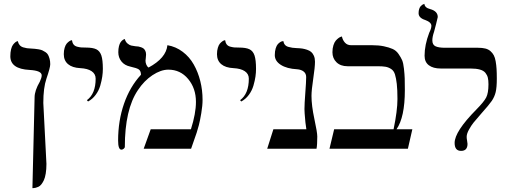

<svg xmlns="http://www.w3.org/2000/svg" viewBox="-20 -766 2641 989"><path d="M147 203.1 158.2 -264.2Q158.2 -299.3 185.1 -345.2Q194.8 -365.7 194.8 -377.9Q194.8 -402.3 131.8 -405.8Q33.2 -411.1 33.2 -476.1Q33.2 -496.6 37.1 -512.2Q41 -527.8 46.9 -535.4Q52.7 -543 58.3 -547.6Q64 -552.2 67.9 -553.2L71.8 -554.2Q74.2 -542 81.3 -533.7Q88.4 -525.4 99.9 -522Q111.3 -518.6 118.9 -517.6Q126.5 -516.6 138.2 -516.1L159.2 -514.6Q166 -514.2 178.7 -512Q191.4 -509.8 198.2 -506.6Q205.1 -503.4 214.1 -497.6Q223.1 -491.7 227.5 -483.6Q231.9 -475.6 235.4 -463.1Q238.8 -450.7 238.8 -435.1Q238.8 -417.5 219.2 -360.8Q203.1 -314 203.1 -235.8L219.2 78.1Q219.2 106 215.6 127.9Q211.9 149.9 205.8 162.6Q199.7 175.3 192.6 184.1Q185.5 192.9 177.5 196.3Q169.4 199.7 163.6 201.2Q157.7 202.6 152.6 202.9Q147.5 203.1 147 203.1Z M433.6 -243.2 427.7 -250Q472.7 -283.2 472.7 -360.8Q472.7 -385.3 451.7 -399.4Q431.2 -413.1 393.6 -415Q352.5 -417 330.6 -435.5Q308.6 -454.1 308.6 -486.8Q308.6 -505.4 313 -519.8Q317.4 -534.2 323.5 -541.3Q329.6 -548.3 335.7 -552.7Q341.8 -557.1 346.2 -558.1L350.6 -559.1Q352.5 -545.4 358.9 -537.1Q365.2 -528.8 377.2 -525.6Q389.2 -522.5 397.7 -521.7Q406.2 -521 421.9 -521Q458 -521 476.1 -512.2Q494.1 -503.4 502 -480.5Q509.8 -457.5 509.8 -411.1Q509.8 -392.1 506.8 -371.6Q503.9 -351.1 496.6 -325.4Q489.3 -299.8 472.9 -277.6Q456.5 -255.4 433.6 -243.2Z M842.3 -533.2Q885.7 -525.9 920.9 -499.3Q956.1 -472.7 978 -433.8Q1000 -395 1011.7 -348.4Q1023.4 -301.8 1023.4 -252Q1023.4 -221.7 1016.8 -182.9Q1010.3 -144 1004.4 -121.6Q998.5 -99.1 993.2 -83L964.4 0H720.2L756.3 -100.1H963.4Q989.3 -181.2 989.3 -241.2Q989.3 -311 949.2 -359.1Q909.2 -407.2 847.2 -407.2Q808.6 -407.2 765.4 -378.7Q722.2 -350.1 690.4 -301.8Q623 -202.1 623 -8.8Q623 -4.9 617.4 0Q611.8 4.9 605.5 4.9Q588.4 4.9 588.4 -42Q588.4 -144 618.7 -231.4Q648.9 -318.8 706.1 -380.9Q706.1 -399.9 695.3 -408.2Q685.1 -415.5 651.4 -422.9Q621.6 -429.2 605.5 -449.5Q589.4 -469.7 589.4 -497.1Q589.4 -514.6 592.8 -528.1Q596.2 -541.5 601.1 -548.3Q606 -555.2 611.1 -559.1Q616.2 -563 619.6 -564L623 -564.9Q626.5 -550.8 636.5 -542.2Q646.5 -533.7 655.3 -531.5Q664.1 -529.3 677.2 -527.8Q692.4 -526.4 692.9 -526.4Q698.7 -525.4 707 -522.5Q715.3 -519.5 720.2 -515.4Q725.1 -511.2 728.8 -503.4Q732.4 -495.6 732.4 -484.9Q732.4 -475.6 731 -467.3Q729.5 -459 729.5 -453.1Q729.5 -442.9 733.9 -432.6Q738.3 -422.4 745.1 -418Q835.9 -466.8 842.3 -533.2Z M1222.7 -243.2 1216.8 -250Q1261.7 -283.2 1261.7 -360.8Q1261.7 -385.3 1240.7 -399.4Q1220.2 -413.1 1182.6 -415Q1141.6 -417 1119.6 -435.5Q1097.7 -454.1 1097.7 -486.8Q1097.7 -505.4 1102.1 -519.8Q1106.4 -534.2 1112.5 -541.3Q1118.7 -548.3 1124.8 -552.7Q1130.9 -557.1 1135.3 -558.1L1139.6 -559.1Q1141.6 -545.4 1147.9 -537.1Q1154.3 -528.8 1166.3 -525.6Q1178.2 -522.5 1186.8 -521.7Q1195.3 -521 1210.9 -521Q1247.1 -521 1265.1 -512.2Q1283.2 -503.4 1291 -480.5Q1298.8 -457.5 1298.8 -411.1Q1298.8 -392.1 1295.9 -371.6Q1293 -351.1 1285.6 -325.4Q1278.3 -299.8 1262 -277.6Q1245.6 -255.4 1222.7 -243.2Z M1584.5 -272Q1584.5 -222.2 1599.4 -153.1Q1614.3 -84 1614.3 -63Q1614.3 -19 1610.4 0H1356.4L1388.2 -100.1H1558.1Q1552.7 -130.9 1549.3 -181.2Q1548.3 -188 1548.3 -204.1Q1548.3 -230.5 1552.7 -287.8Q1557.1 -345.2 1557.1 -369.1Q1557.1 -387.2 1544.2 -397.5Q1531.2 -407.7 1510.3 -409.2Q1457.5 -412.1 1426.5 -431.9Q1395.5 -451.7 1395.5 -481.9Q1395.5 -502 1400.1 -516.8Q1404.8 -531.7 1411.1 -538.6Q1417.5 -545.4 1423.8 -549.3Q1430.2 -553.2 1435.1 -553.7L1439.5 -554.2Q1441.4 -542.5 1448 -534.9Q1454.6 -527.3 1466.6 -524.2Q1478.5 -521 1486.3 -520Q1494.1 -519 1509.3 -518.1Q1525.4 -517.6 1536.9 -515.9Q1548.3 -514.2 1561.5 -509.8Q1574.7 -505.4 1583 -498.3Q1591.3 -491.2 1596.9 -478.5Q1602.5 -465.8 1602.5 -448.2Q1602.5 -419.9 1593.5 -360.6Q1584.5 -301.3 1584.5 -272Z M1895 -533.2Q1930.7 -533.2 1957.3 -527.6Q1983.9 -522 2002.2 -513.9Q2020.5 -505.9 2032.7 -488.3Q2044.9 -470.7 2051.3 -456.1Q2057.6 -441.4 2060.8 -412.1Q2064 -382.8 2064.7 -362.1Q2065.4 -341.3 2065.4 -301.8Q2065.4 -162.1 2022.5 -100.1H2104L2081.1 0H1677.2L1701.2 -100.1H2007.3Q2027.3 -195.8 2027.3 -255.9Q2027.3 -303.7 2023.9 -333.5Q2020.5 -363.3 2014.6 -382.3Q2008.8 -401.4 1995.1 -410.4Q1981.4 -419.4 1966.3 -422.1Q1951.2 -424.8 1924.3 -424.8H1770Q1734.4 -424.8 1713.4 -445.1Q1692.4 -465.3 1692.4 -497.1Q1692.4 -517.1 1697.5 -533Q1702.6 -548.8 1709.7 -556.9Q1716.8 -564.9 1723.9 -570.1Q1731 -575.2 1736.3 -576.7L1741.2 -578.1Q1745.1 -559.1 1757.1 -546.1Q1769 -533.2 1788.1 -533.2Z M2207 -558.1Q2207 -535.2 2223.4 -527.6Q2239.7 -520 2272 -520H2441.9Q2463.9 -520 2479.7 -516.1Q2495.6 -512.2 2506.3 -502.7Q2517.1 -493.2 2523.4 -481.4Q2529.8 -469.7 2533.2 -450.2Q2536.6 -430.7 2537.8 -410.9Q2539.1 -391.1 2539.1 -360.8Q2539.1 -315.4 2533.2 -291.3Q2527.3 -267.1 2513.2 -246.3Q2499 -225.6 2460 -182.1Q2430.7 -148.4 2419.2 -134.3Q2407.7 -120.1 2395.8 -98.6Q2383.8 -77.1 2383.8 -61Q2383.8 -52.7 2386 -41.5Q2388.2 -30.3 2388.2 -24.9Q2388.2 11.2 2355 11.2Q2321.8 11.2 2321.8 -29.8Q2321.8 -88.4 2433.1 -201.2Q2472.7 -241.2 2484.4 -263.9Q2496.1 -286.6 2496.1 -332Q2496.1 -352.5 2492.9 -365.7Q2489.7 -378.9 2480.5 -390.6Q2471.2 -402.3 2451.9 -407.7Q2432.6 -413.1 2402.8 -413.1H2250Q2211.4 -413.1 2189.2 -429.7Q2167 -446.3 2167 -479Q2167 -534.2 2190.9 -597.2Q2202.1 -619.6 2202.1 -632.8Q2202.1 -651.4 2169.9 -663.1Q2136.2 -673.8 2136.2 -698.2Q2136.2 -710.9 2139.4 -720.2Q2142.6 -729.5 2147 -734.1Q2151.4 -738.8 2155.5 -741.5Q2159.7 -744.1 2163.1 -745.1L2166 -746.1Q2168 -726.1 2195.8 -719.2Q2234.9 -708.5 2234.9 -678.2Q2234.9 -675.8 2226.3 -642.1Q2217.8 -608.4 2215.8 -602.1Q2207 -576.7 2207 -558.1Z"/></svg>

Font: Linux Libertine G
Style: Regular
Weight: 400
Designer: Philipp H. Poll
Foundry: Philipp H. Poll
Version: Version 4.7.5